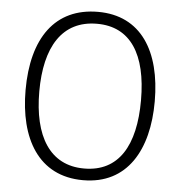

<svg xmlns="http://www.w3.org/2000/svg" viewBox="-52 -826 786 835"><g transform="rotate(5 340.5 -408.5)"><path d="M622 -409C622 -629 530 -776 343 -776C155 -776 58 -637 58 -410C58 -200 145 -41 341 -41C534 -41 622 -198 622 -409ZM118 -409C118 -603 190 -724 343 -724C489 -724 562 -610 562 -409C562 -211 492 -92 341 -92C191 -92 118 -214 118 -409Z"/></g></svg>

Font: Noto Sans Tamil UI SemiCondensed Light
Style: Regular
Weight: 300
Width: 4
Designer: Jelle Bosma - Monotype Design Team
Foundry: Monotype Imaging Inc.
Version: Version 2.004